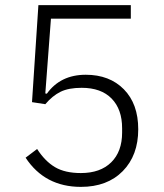

<svg xmlns="http://www.w3.org/2000/svg" viewBox="-20 -718 640 750"><path d="M491 -698V-645H179L157 -353L163 -352Q216 -426 315 -426Q408 -426 464 -369Q520 -312 520 -213Q520 -111 459.5 -49.5Q399 12 296 12Q155 12 80 -102L125 -136Q156 -88 195 -65Q234 -42 296 -42Q372 -42 414.5 -84Q457 -126 457 -200V-217Q457 -291 416 -333Q375 -375 299 -375Q248 -375 216.5 -359.5Q185 -344 157 -311L105 -319L130 -698Z"/></svg>

Font: IBM Plex Sans Light
Style: Regular
Weight: 300
Designer: Mike Abbink, Paul van der Laan, Pieter van Rosmalen
Foundry: Bold Monday
Version: Version 3.0